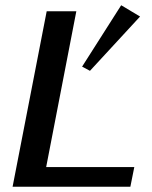

<svg xmlns="http://www.w3.org/2000/svg" viewBox="-20 -712 579 732"><path d="M28 0H477L492 -75H156L271 -669H158ZM293 -458 323 -442 514 -649 442 -692Z"/></svg>

Font: KpSans
Style: BoldItalic
Weight: 700
Italic angle: -11°
Version: Version 0.66